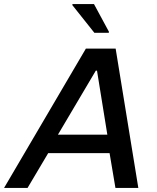

<svg xmlns="http://www.w3.org/2000/svg" viewBox="-49 -928 777 948"><path d="M-29 0 375 -688H522L634 0H521L492 -172H189L87 0ZM237 -263H481L430 -579H424ZM417 -766 308 -903 309 -908H415L489 -771L488 -766Z"/></svg>

Font: Saira Thin Medium
Style: Italic
Weight: 500
Italic angle: -12°
Version: Version 1.101